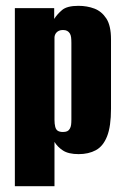

<svg xmlns="http://www.w3.org/2000/svg" viewBox="-20 -523 426 659"><path d="M31 116V-495H166V-458Q176 -474 193 -488.5Q210 -503 249 -503Q279 -503 304 -493.5Q329 -484 345 -459.5Q361 -435 361 -388V-150Q361 -89 347.5 -55Q334 -21 309 -7.5Q284 6 250 6Q215 6 196 -6.5Q177 -19 167 -36V116ZM196 -70Q205 -70 210.5 -72.5Q216 -75 219.5 -81Q223 -87 224 -94.5Q225 -102 225 -113V-376Q225 -387 224 -395Q223 -403 219.5 -408.5Q216 -414 210.5 -417Q205 -420 196 -420Q188 -420 182.5 -417.5Q177 -415 173.5 -411Q170 -407 168.5 -402.5Q167 -398 167 -394V-112Q167 -98 169.5 -88Q172 -78 178.5 -74Q185 -70 196 -70Z"/></svg>

Font: Alumni Sans Thin ExtraBold
Style: Regular
Weight: 800
Version: Version 1.018